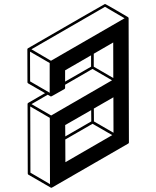

<svg xmlns="http://www.w3.org/2000/svg" viewBox="-20 -853 772 949"><path d="M302.7 -178.7 431.2 -252.9 430.7 -308.6 302.2 -234.9ZM541 -196.8 540.5 -372.1 443.8 -316.4 444.3 -252.9ZM303.2 -51.3 534.7 -185.1 437.5 -241.2 302.7 -163.6ZM231.9 -552.7 595.7 -762.7 499 -819.3 135.3 -609.4ZM540 -467.3 539.6 -643.1 443.4 -587.4V-523.4ZM301.8 -449.7 430.2 -523.4V-579.6L301.8 -505.4ZM232.9 -282.2 533.7 -456.1 437 -512.2 301.8 -434.1V-418.9Q301.8 -415 298.8 -413.1Q235.8 -377 232.4 -376Q230.5 -376 229.5 -377L215.8 -384.8L135.7 -338.4ZM227.1 57.1 226.1 -270.5 129.4 -326.7 130.4 0.5ZM225.6 -394.5V-541.5L128.4 -597.7L128.9 -450.7ZM233.4 75.2Q231.9 74.7 231.2 74.5Q230.5 74.2 120.1 10.3Q117.2 8.3 117.2 4.4L116.2 -338.9Q116.2 -342.3 119.1 -344.2L202.6 -392.6L119.1 -440.9Q115.7 -442.9 115.7 -446.8L115.2 -609.9Q115.7 -613.3 118.7 -614.7Q497.1 -833.5 499 -833.5Q501 -833.5 556.9 -801Q612.8 -768.6 613 -768.1Q613.3 -767.6 614 -766.8Q614.7 -766.1 615 -765.4Q615.2 -764.6 615.7 -763.7L617.2 -148.9Q617.2 -145.5 614.3 -143.6L236.8 74.2Q235.8 75.2 233.4 75.2Z"/></svg>

Font: 3D Isometric
Style: Bold
Weight: 700
Designer: GGBotNet
Foundry: GGBotNet
Version: 1.14